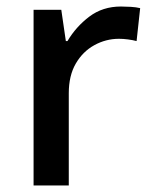

<svg xmlns="http://www.w3.org/2000/svg" viewBox="-20 -569 467 589"><path d="M351 -549Q365 -549 381.5 -548Q398 -547 410 -544L399 -443Q388 -446 373 -448Q358 -450 345 -450Q305 -450 269.5 -430.5Q234 -411 212.5 -374Q191 -337 191 -283V0H83V-539H168L182 -443H187Q213 -487 254 -518Q295 -549 351 -549Z"/></svg>

Font: Noto Sans Javanese Medium
Style: Regular
Weight: 500
Version: Version 2.004